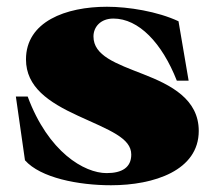

<svg xmlns="http://www.w3.org/2000/svg" viewBox="-20 -534 634 569"><path d="M309 15C437 15 569 -29 569 -146C569 -240 487 -282 405 -314C323 -346 257 -369 257 -426C257 -454 278 -479 316 -479C391 -479 460 -407 504 -295H539L509 -471C447 -500 361 -514 297 -514C175 -514 57 -470 57 -358C57 -276 124 -231 211 -191C305 -148 369 -125 369 -76C369 -38 342 -21 296 -21C230 -21 123 -83 62 -248H27L54 -59C100 -7 212 15 309 15Z"/></svg>

Font: Sprat Condensed Black
Style: Regular
Weight: 900
Designer: Ethan Nakache
Foundry: Collletttivo
Version: Version 2.000;Glyphs 3.2 (3217)